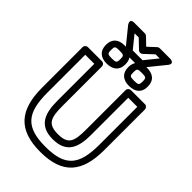

<svg xmlns="http://www.w3.org/2000/svg" viewBox="-309 -1163 1320 1320"><g transform="rotate(45 351.0 -502.5)"><path d="M350 -82C482.1 -82 516 -164.4 516 -290V-651H604V-282C604 -83.7 542.4 -10 351 -10C160.8 -10 98 -84 98 -282V-651H186V-292C186 -171.2 215.9 -82 350 -82ZM350 -132C252.8 -132 236 -176.1 236 -292V-676C236 -686.7 226.1 -701 211 -701H73C62.3 -701 48 -691.1 48 -676V-282C48 -65.6 135.6 40 351 40C567.7 40 654 -65.5 654 -282V-676C654 -686.7 644.1 -701 629 -701H491C480.3 -701 466 -691.1 466 -676V-290C466 -171.4 447.6 -132 350 -132ZM461 -838C502.9 -838 507 -834.4 507 -800C507 -766.1 501.8 -762 461 -762C420.8 -762 417 -766.9 417 -800C417 -834.4 420.5 -838 461 -838ZM461 -888C404 -888 367 -860.4 367 -800C367 -741.5 403 -712 461 -712C516.2 -712 557 -737.5 557 -800C557 -862.2 517.5 -888 461 -888ZM244 -838C285.9 -838 290 -834.4 290 -800C290 -766.1 284.8 -762 244 -762C203.8 -762 200 -766.9 200 -800C200 -834.4 203.5 -838 244 -838ZM244 -888C187 -888 150 -860.4 150 -800C150 -741.5 186 -712 244 -712C299.2 -712 340 -737.5 340 -800C340 -862.2 300.5 -888 244 -888ZM274 -995 337.7 -933.9C347.6 -924.5 363.4 -925.6 372 -933.7L437.8 -995H477.6L403.1 -903H307.9L233.4 -995ZM301.3 -1038.1C297.6 -1041.6 290.6 -1045 284 -1045H181C131.4 -1045 161.6 -1004.3 161.6 -1004.3L276.6 -862.3C281.2 -856.6 288.5 -853 296 -853H415C422.3 -853 429.7 -856.4 434.4 -862.3L549.4 -1004.3C580.7 -1042.8 530 -1045 530 -1045H428C423 -1045 415.7 -1042.7 411 -1038.3L355.2 -986.4Z"/></g></svg>

Font: Fog Sans
Style: Outline
Weight: 700
Foundry: Intel Corporation
Version: Version 1.00